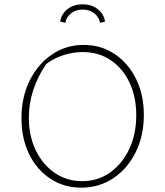

<svg xmlns="http://www.w3.org/2000/svg" viewBox="-20 -858 761 885"><path d="M354 7Q275 7 212.5 -34Q150 -75 114.5 -147Q79 -219 79 -313Q79 -410 116.5 -486Q154 -562 219 -606.5Q284 -651 366 -651Q446 -651 508.5 -609Q571 -567 607 -494.5Q643 -422 643 -328Q643 -232 605.5 -156.5Q568 -81 503 -37Q438 7 354 7ZM359 -23Q431 -23 487 -62.5Q543 -102 575.5 -170.5Q608 -239 608 -327Q608 -412 577 -477.5Q546 -543 490.5 -580.5Q435 -618 361 -618Q317 -618 273 -604Q229 -590 193 -563Q113 -445 113 -315Q113 -231 145 -165Q177 -99 232.5 -61Q288 -23 359 -23ZM361 -838Q404 -838 432 -814.5Q460 -791 464 -758L441 -753Q437 -779 415 -796.5Q393 -814 361 -814Q329 -814 307.5 -796.5Q286 -779 281 -753L258 -758Q261 -791 289.5 -814.5Q318 -838 361 -838Z"/></svg>

Font: Piazzolla Thin
Style: Regular
Weight: 100
Designer: Juan Pablo del Peral
Foundry: Huerta Tipografica
Version: Version 1.330